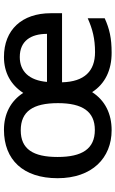

<svg xmlns="http://www.w3.org/2000/svg" viewBox="178 -766 598 995"><g transform="rotate(-90 477.5 -269.0)"><path d="M679 -548C599 -548 535 -513 493 -448C451 -514 383 -548 302 -548C146 -548 51 -448 51 -270C51 -91 156 10 300 10C385 10 454 -24 497 -91C541 -23 612 10 701 10C777 10 825 -1 880 -26V-114C824 -89 774 -76 704 -76C606 -76 551 -131 548 -247H906V-305C906 -455 820 -548 679 -548ZM679 -466C762 -466 799 -409 799 -325H550C558 -418 605 -466 679 -466ZM299 -461C397 -461 440 -398 440 -268C440 -142 397 -77 301 -77C203 -77 161 -143 161 -270C161 -397 202 -461 299 -461Z"/></g></svg>

Font: Noto Sans Bassa Vah Medium
Style: Regular
Weight: 500
Designer: Monotype Design Team
Foundry: Monotype Imaging Inc.
Version: Version 2.002